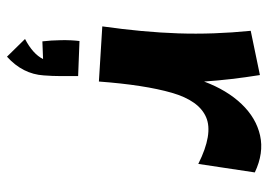

<svg xmlns="http://www.w3.org/2000/svg" viewBox="-132 -376 787 564"><g transform="rotate(90 262.0 -94.5)"><path d="M220 9 58 -1Q75 -121 78.5 -224Q82 -327 71 -437L201 -464Q215 -376 220 -300Q245 -367 286 -410Q327 -453 378.5 -464.5Q430 -476 487 -449L462 -283Q374 -327 325 -306Q276 -285 253 -205Q230 -125 220 9ZM147 279 95 226Q139 203 154 173L102 175Q99 150 98.5 120Q98 90 101 66L204 70Q204 97 204 121Q204 145 202 171Q198 233 147 279Z"/></g></svg>

Font: Marhey SemiBold
Style: Regular
Weight: 600
Designer: Nur Syamsi & Bustanul Arifin
Foundry: Namelatype
Version: Version 1.000; ttfautohint (v1.8.4.7-5d5b)